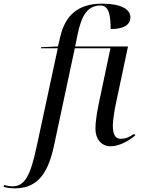

<svg xmlns="http://www.w3.org/2000/svg" viewBox="-166 -790 769 1050"><path d="M-88 240C20 240 91 186 129 8L243 -526H438L378 -242C370 -203 356 -138 356 -85C356 -33 386 10 439 10C489 10 545 -24 574 -50L568 -58C542 -42 526 -31 493 -31C465 -31 451 -55 451 -104C451 -131 461 -193 466 -215L534 -536H245L258 -600C280 -709 315 -760 384 -760C431 -760 439 -702 439 -631C508 -631 547 -652 547 -696C547 -740 494 -770 392 -770C260 -770 191 -705 164 -591L151 -536L59 -532L58 -526H150L35 9C1 168 -29 229 -98 229C-113 229 -133 225 -144 222L-146 232C-133 236 -108 240 -88 240Z"/></svg>

Font: Noto Serif Display
Style: Italic
Weight: 400
Italic angle: -12°
Designer: Monotype Design Team
Foundry: Monotype Imaging Inc.
Version: Version 2.009